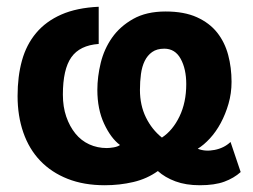

<svg xmlns="http://www.w3.org/2000/svg" viewBox="-20 -534 749 568"><path d="M272 -404Q216 -400 191 -364.5Q166 -329 166 -254Q166 -218 176 -189Q186 -160 203 -139Q220 -118 244 -107Q268 -96 296 -96Q304 -96 316 -98Q328 -100 335 -105Q308 -125 288 -168Q268 -211 268 -268Q268 -307 278 -348Q288 -389 311.5 -422.5Q335 -456 374 -478Q413 -500 470 -500Q525 -500 562.5 -483Q600 -466 622.5 -437.5Q645 -409 655 -371.5Q665 -334 665 -292Q665 -258 656 -227Q647 -196 633 -170Q619 -144 601 -124.5Q583 -105 565 -94Q587 -85 615 -90.5Q643 -96 662 -114L692 -25Q672 -7 643.5 3.5Q615 14 571 14Q530 14 499 2.5Q468 -9 447 -28Q415 -5 374.5 4.5Q334 14 290 14Q228 14 180 -5Q132 -24 99 -58.5Q66 -93 49 -142Q32 -191 32 -250Q32 -308 45 -355Q58 -402 87 -436.5Q116 -471 161.5 -491Q207 -511 272 -514ZM394 -268Q394 -223 411.5 -187Q429 -151 459 -127Q491 -148 511 -189.5Q531 -231 531 -285Q531 -330 514.5 -360Q498 -390 466 -390Q444 -390 430 -380Q416 -370 408 -353.5Q400 -337 397 -315Q394 -293 394 -268Z"/></svg>

Font: PTSans
Style: Bold
Weight: 700
Designer: A.Korolkova, O.Umpeleva, V.Yefimov
Foundry: ParaType Ltd
Version: Version 2.003W OFL